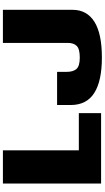

<svg xmlns="http://www.w3.org/2000/svg" viewBox="280 -995 720 1320"><g transform="rotate(-90 640.0 -335.0)"><path d="M38 0H522V-153H266.5V-675H38ZM905 5.5Q1069 5.5 1150.8 -46.2Q1232.5 -98 1232.5 -196.5V-675H1005V-229.5Q1005 -188 984 -167.2Q963 -146.5 904.5 -146.5Q845.5 -146.5 825.8 -169.5Q806 -192.5 806 -235.5V-302.5H578V-209.5Q578 -100 660.5 -47.2Q743 5.5 905 5.5Z"/></g></svg>

Font: Anybody Thin Black
Style: Regular
Weight: 900
Version: Version 1.113;gftools[0.9.25]